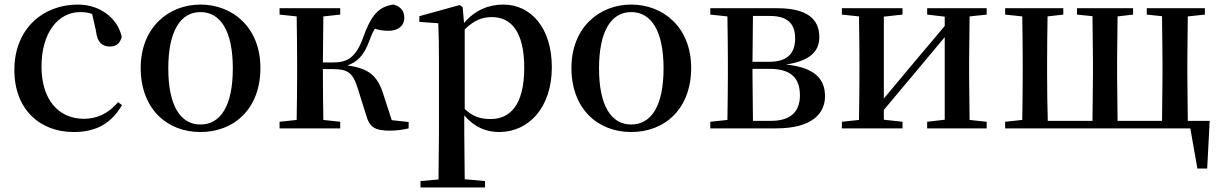

<svg xmlns="http://www.w3.org/2000/svg" viewBox="-20 -563 5363 842"><path d="M303 16C405 16 469 -24 515 -102L498 -115C457 -67 407 -42 348 -42C237 -42 162 -126 162 -271C162 -420 235 -510 332 -510C350 -510 367 -508 384 -502L401 -427C406 -377 429 -359 462 -359C489 -359 506 -372 514 -401C496 -484 418 -543 321 -543C173 -543 43 -441 43 -256C43 -83 155 16 303 16Z M859 16C1006 16 1122 -85 1122 -265C1122 -444 999 -543 859 -543C720 -543 597 -443 597 -265C597 -86 712 16 859 16ZM859 -17C771 -17 718 -100 718 -263C718 -426 771 -510 859 -510C948 -510 1001 -426 1001 -263C1001 -100 948 -17 859 -17Z M1586 -57C1600 -6 1623 10 1691 10C1716 10 1748 6 1772 0V-28L1698 -36L1660 -153C1635 -232 1595 -264 1503 -276C1545 -290 1576 -318 1600 -385C1608 -407 1615 -423 1624 -437C1642 -431 1660 -428 1684 -428C1725 -428 1753 -449 1753 -485C1753 -515 1738 -534 1706 -543C1641 -535 1607 -496 1572 -397C1538 -303 1496 -289 1438 -289H1396L1398 -491L1472 -499V-527H1206V-499L1281 -491C1282 -435 1283 -351 1283 -296V-232C1283 -177 1282 -93 1281 -37L1206 -29V0H1472V-29L1398 -37C1397 -93 1396 -180 1396 -260H1438C1504 -260 1527 -245 1548 -178Z M2169 16C2300 16 2400 -93 2400 -268C2400 -440 2309 -543 2187 -543C2124 -543 2063 -519 2015 -462L2009 -532L1996 -541L1819 -492V-467L1902 -461C1904 -412 1905 -366 1905 -299V19L1903 224L1824 231V259H2107V231L2018 223L2016 19V-57C2061 -4 2114 16 2169 16ZM2018 -434C2062 -477 2098 -488 2137 -488C2223 -488 2279 -422 2279 -266C2279 -100 2215 -41 2132 -41C2088 -41 2054 -51 2018 -85Z M2748 16C2895 16 3011 -85 3011 -265C3011 -444 2888 -543 2748 -543C2609 -543 2486 -443 2486 -265C2486 -86 2601 16 2748 16ZM2748 -17C2660 -17 2607 -100 2607 -263C2607 -426 2660 -510 2748 -510C2837 -510 2890 -426 2890 -263C2890 -100 2837 -17 2748 -17Z M3168 0H3383C3545 0 3598 -68 3598 -141C3598 -217 3553 -267 3427 -280C3544 -298 3573 -346 3573 -401C3573 -478 3521 -527 3389 -527H3095V-499L3170 -491C3171 -435 3172 -351 3172 -296V-232C3172 -177 3171 -93 3170 -37L3095 -29V0ZM3282 -493H3356C3434 -493 3467 -459 3467 -395C3467 -326 3430 -292 3353 -292H3280ZM3280 -261H3356C3451 -261 3488 -218 3488 -145C3488 -73 3447 -33 3361 -33H3282L3280 -232Z M4046 -499 4123 -490V-449L3973 -271L3856 -131V-490L3938 -499V-527H3672V-499L3747 -491C3748 -435 3749 -351 3749 -296V-232C3749 -177 3748 -93 3747 -37L3672 -29V0H3938V-29L3856 -38V-81L4001 -254L4123 -400V-38L4046 -29V0H4307V-29L4232 -37L4230 -232V-296L4232 -491L4307 -499V-527H4046Z M4388 0H5200L5231 176H5274L5285 -33H5189L5187 -232V-296L5189 -491L5264 -499V-527H5009V-499L5076 -492L5078 -296V-232L5076 -33H4881L4879 -232V-296L4881 -491L4949 -499V-527H4703V-499L4771 -492L4773 -296V-232L4771 -33H4575C4573 -90 4572 -176 4572 -232V-296C4572 -351 4573 -435 4574 -491L4643 -499V-527H4388V-499L4463 -491C4464 -435 4465 -351 4465 -296V-232C4465 -177 4464 -93 4463 -37L4388 -29Z"/></svg>

Font: Noto Serif SC SemiBold
Style: Regular
Weight: 600
Designer: Ryoko NISHIZUKA 西塚涼子 (kana & ideographs); Frank Grießhammer (Latin, Greek & Cyrillic); Wenlong ZHANG 张文龙 (bopomofo); San
Foundry: Adobe
Version: Version 2.001;hotconv 1.1.0;makeotfexe 2.6.0